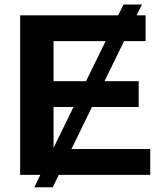

<svg xmlns="http://www.w3.org/2000/svg" viewBox="-20 -754 707 828"><path d="M233.4 0 207.5 53.7H127.9L153.8 0H66.9V-688H489.7L512.7 -734.4H592.3L569.3 -688H607.9V-576.7H515.1L430.7 -403.8H578.1V-292.5H376.5L288.1 -111.3H627.9V0ZM210.9 -403.8H351.1L435.5 -576.7H210.9ZM210.9 -116.2 296.9 -292.5H210.9Z"/></svg>

Font: Arial
Style: Bold
Weight: 700
Designer: Steve Matteson
Foundry: Ascender Corporation
Version: Version 2.00.3